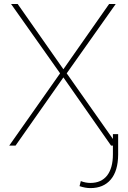

<svg xmlns="http://www.w3.org/2000/svg" viewBox="-20 -731 645 964"><path d="M68.8 -710.9C68.8 -710.9 35.6 -710.9 35.6 -710.9C35.6 -710.9 281.7 -362.8 281.7 -362.8C281.7 -362.8 26.4 0 26.4 0C26.4 0 58.1 0 58.1 0C58.1 0 298.3 -342.3 298.3 -342.3C298.3 -342.3 537.6 0 537.6 0C537.6 0 570.3 0 570.3 0C570.3 0 314.9 -362.8 314.9 -362.8C314.9 -362.8 561 -710.9 561 -710.9C561 -710.9 527.8 -710.9 527.8 -710.9C527.8 -710.9 298.3 -383.3 298.3 -383.3C298.3 -383.3 68.8 -710.9 68.8 -710.9ZM546.9 -57.6C546.9 -57.6 546.9 43.5 546.9 43.5C546.9 43.5 546.9 43.5 546.9 43.5C546.9 89.8 537.1 125 518.1 149.9C498.5 174.8 470.7 187.5 434.1 187.5C434.1 187.5 434.1 187.5 434.1 187.5C418.5 187.5 402.3 184.6 385.7 178.2C385.7 178.2 379.4 203.6 379.4 203.6C379.4 203.6 379.4 203.6 379.4 203.6C398.4 210 416.5 213.4 434.1 213.4C434.1 213.4 434.1 213.4 434.1 213.4C477.5 213.4 511.7 199.2 536.1 170.4C560.5 141.6 572.8 100.1 573.2 45.9C573.2 45.9 573.2 -57.6 573.2 -57.6C573.2 -57.6 546.9 -57.6 546.9 -57.6Z"/></svg>

Font: WOX
Style: Regular
Weight: 500
Designer: Google
Foundry: ""
Version: ""